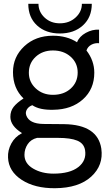

<svg xmlns="http://www.w3.org/2000/svg" viewBox="-20 -741 576 1004"><path d="M293 -565.9Q219.7 -565.9 173.8 -607.9Q127.9 -649.9 127.9 -721.2H181.2Q181.2 -679.2 213.1 -649.2Q245.1 -619.1 293 -619.1Q341.8 -619.1 375 -649.2Q408.2 -679.2 408.2 -721.2H460Q460 -650.4 413.6 -608.2Q367.2 -565.9 293 -565.9ZM268.1 243.2Q162.1 244.1 93.5 199.5Q24.9 154.8 22 83Q20 44.9 39.1 9.5Q58.1 -25.9 95.2 -44.9Q34.2 -83 34.2 -129.9Q34.2 -160.6 51.5 -182.4Q68.8 -204.1 103 -226.1Q47.9 -279.3 47.9 -363.8Q47.9 -443.8 106.9 -499Q166 -554.2 256.8 -554.2Q330.1 -554.2 382.8 -520Q395 -550.8 429 -569.3Q462.9 -587.9 498 -585.9V-515.1Q476.1 -517.1 457.5 -507.1Q439 -497.1 432.1 -477.1Q473.1 -423.8 473.1 -360.8Q473.1 -274.9 413.6 -221.4Q354 -168 258.8 -167Q187 -165 148.9 -190.9Q129.9 -184.1 120.8 -168.9Q111.8 -153.8 117.2 -138.2Q132.3 -94.2 206.1 -92.8L315.9 -91.8Q490.7 -88.9 509.8 36.1Q522 123 457 182.6Q392.1 242.2 268.1 243.2ZM386.2 -361.8Q386.2 -411.6 349.6 -444.3Q313 -477.1 256.8 -477.1Q202.6 -477.1 166.7 -444.1Q130.9 -411.1 130.9 -360.8Q130.9 -312 167 -278.6Q203.1 -245.1 256.8 -245.1Q314 -245.1 350.1 -278.1Q386.2 -311 386.2 -361.8ZM424.8 43.9Q418.9 8.8 384 -5.6Q349.1 -20 283.2 -20H173.8Q141.6 -12.2 124.8 12.9Q107.9 38.1 107.9 68.8Q107.9 113.8 153.1 140.4Q198.2 167 259.8 167Q345.7 167 389.6 132.6Q433.6 98.1 424.8 43.9Z"/></svg>

Font: Oakes Grotesk
Style: Regular
Weight: 400
Designer: Samuel Oakes
Foundry: Samuel Oakes
Version: Version 1.0 | wf-rip DC20170320